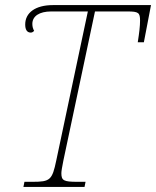

<svg xmlns="http://www.w3.org/2000/svg" viewBox="-20 -734 613 754"><path d="M72 0H312L316 -20H284C230 -20 221 -25 221 -54C221 -62 224 -79 229 -104L353 -689H481C524 -689 530 -684 530 -653C530 -632 527 -606 521 -568H545L573 -714H188C119 -714 79 -684 79 -638C79 -619 85 -606 101 -606C105 -606 110 -608 114 -613C110 -620 107 -629 107 -640C107 -671 135 -689 181 -689H325L201 -104C185 -27 177 -20 108 -20H76Z"/></svg>

Font: Noto Serif SemiCondensed Thin
Style: Italic
Weight: 100
Width: 4
Italic angle: -12°
Designer: Monotype Design Team
Foundry: Monotype Imaging Inc.
Version: Version 2.013